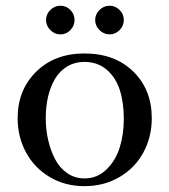

<svg xmlns="http://www.w3.org/2000/svg" viewBox="-20 -637 584 664"><path d="M41 -228Q41 -325.7 105 -388.9Q168.9 -452.1 272 -452.1Q377 -452.1 440.9 -389.6Q504.9 -327.1 504.9 -228Q504.9 -163.6 476.1 -110.1Q447.3 -56.6 393.6 -24.9Q339.8 6.8 272 6.8Q204.6 6.8 151.4 -25.1Q98.1 -57.1 69.6 -110.6Q41 -164.1 41 -228ZM138.2 -228Q138.2 -189.5 146.5 -153.1Q154.8 -116.7 170.4 -86.7Q186 -56.6 212.4 -38.3Q238.8 -20 272 -20Q316.9 -20 348.6 -51.3Q380.4 -82.5 394.3 -127.9Q408.2 -173.3 408.2 -226.1Q408.2 -282.2 394.3 -325.7Q380.4 -369.1 348.9 -396Q317.4 -422.9 272 -422.9Q238.8 -422.9 212.6 -407.2Q186.5 -391.6 170.4 -364.5Q154.3 -337.4 146.2 -302.7Q138.2 -268.1 138.2 -228ZM154.1 -533Q139.2 -547.9 139.2 -567.9Q139.2 -587.9 154.1 -602.5Q168.9 -617.2 189 -617.2Q209 -617.2 223.4 -602.5Q237.8 -587.9 237.8 -567.9Q237.8 -547.9 223.4 -533Q209 -518.1 189 -518.1Q168.9 -518.1 154.1 -533ZM324 -533Q309.1 -547.9 309.1 -567.9Q309.1 -587.9 324 -602.5Q338.9 -617.2 358.9 -617.2Q378.9 -617.2 393.6 -602.5Q408.2 -587.9 408.2 -567.9Q408.2 -547.9 393.6 -533Q378.9 -518.1 358.9 -518.1Q338.9 -518.1 324 -533Z"/></svg>

Font: Dehuti
Style: Bold
Weight: 700
Version: Version 1.2